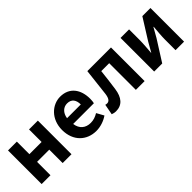

<svg xmlns="http://www.w3.org/2000/svg" viewBox="134 -1411 2261 2261"><g transform="rotate(-45 1265.0 -280.0)"><path d="M79 0H226V-223H429V0H576V-560H429V-351H226V-560H79Z M978 14C1047 14 1118 -10 1173 -48L1123 -138C1082 -113 1043 -100 998 -100C914 -100 854 -147 842 -238H1187C1191 -252 1194 -279 1194 -306C1194 -462 1114 -574 960 -574C827 -574 699 -461 699 -280C699 -95 821 14 978 14ZM839 -337C851 -418 903 -460 962 -460C1035 -460 1068 -412 1068 -337Z M1306 14C1407 14 1466 -54 1483 -179C1496 -267 1506 -356 1516 -444H1648V0H1794V-560H1400C1387 -446 1375 -332 1361 -219C1352 -152 1329 -126 1296 -126C1285 -126 1277 -128 1269 -130L1244 2C1264 9 1282 14 1306 14Z M1953 0H2087L2251 -259C2269 -291 2298 -344 2318 -377H2322C2316 -307 2309 -233 2309 -176V0H2451V-560H2316L2153 -300C2135 -268 2105 -216 2086 -182H2083C2088 -252 2095 -327 2095 -383V-560H1953Z"/></g></svg>

Font: Noto Sans CJK SC
Style: Bold
Weight: 700
Designer: Ryoko NISHIZUKA 西塚涼子 (kana, bopomofo & ideographs); Paul D. Hunt (Latin, Greek & Cyrillic); Sandoll Communications 산돌커뮤니
Foundry: Adobe
Version: Version 2.004;hotconv 1.0.118;makeotfexe 2.5.65603